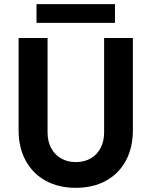

<svg xmlns="http://www.w3.org/2000/svg" viewBox="-20 -904 736 932"><path d="M70.3 -271.5V-719.7H210.9V-261.7Q210.9 -218.3 228 -185.8Q245.1 -153.3 276.1 -135.3Q307.1 -117.2 347.7 -117.2Q389.6 -117.2 420.7 -135.3Q451.7 -153.3 468.5 -186Q485.4 -218.8 485.4 -261.7V-719.7H625V-271.5Q625 -187.5 591.1 -124.3Q557.1 -61 494.4 -26.6Q431.6 7.8 347.7 7.8Q264.6 7.8 201.9 -26.6Q139.2 -61 104.7 -124.3Q70.3 -187.5 70.3 -271.5ZM157.2 -883.8H538.1V-793H157.2Z"/></svg>

Font: Reddit Sans Chocolate
Style: Bold
Weight: 700
Designer: Stephen Hutchings
Foundry: Reddit
Version: Version 1.011